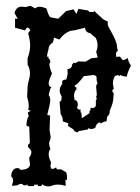

<svg xmlns="http://www.w3.org/2000/svg" viewBox="-20 -460 484 666"><path d="M290.5 -67.4V-74.2Q294.4 -78.1 294.4 -83L293.9 -86.9L300.3 -85Q307.6 -85 312.5 -92.8V-112.8L315.9 -116.2L313.5 -124L315.9 -131.3L313.5 -159.2Q313.5 -166.5 318.4 -169.9L314.9 -183.1Q315.4 -186 315.4 -188.5Q315.4 -199.7 302.7 -199.7Q299.3 -199.7 294.9 -198.7L270.5 -195.8Q253.9 -171.9 239.3 -163.1V-162.1Q239.3 -157.2 245.1 -157.2V-149.9Q236.8 -142.6 236.8 -126.5L238.8 -112.8Q250 -112.8 250 -94.7L247.6 -87.4Q247.6 -79.6 259.8 -79.6Q259.3 -76.2 259.3 -73.7Q259.3 -69.3 260.7 -69.3Q261.7 -69.3 262.2 -69.8L263.7 -49.8ZM21.5 184.6 25.4 167.5Q25.4 157.2 19 152.3V148.9Q19 139.2 24.9 131.1Q30.8 123 40.5 123Q46.9 123 51.8 129.4Q84 127.4 84 109.9L81.1 87.9Q88.9 75.7 88.9 67.4Q88.9 64 86.9 61Q85 58.1 82.8 55.9Q80.6 53.7 78.6 51.5Q76.7 49.3 76.7 46.9Q76.7 41.5 83.5 36.1L81.5 -20Q71.3 -23.4 71.3 -27.3Q71.3 -29.3 73.5 -41Q75.7 -52.7 78.1 -54.7Q79.6 -55.7 79.6 -57.6Q79.6 -58.6 79.1 -60.1Q77.1 -63 76.7 -69.8L86.9 -76.2Q78.1 -77.6 78.1 -80.1V-81.1Q79.6 -84.5 79.6 -91.3Q79.6 -103 78.1 -108.6Q76.7 -114.3 75.2 -119.6Q74.2 -122.6 74.2 -128.4Q74.2 -132.3 74.7 -137.2Q75.7 -149.9 75.7 -156.7Q75.7 -167.5 79.8 -180.9Q84 -194.3 84 -205.6Q84 -221.7 75.7 -235.8V-258.8Q84.5 -279.8 84.5 -303.2Q84.5 -319.8 77.6 -344.7L85 -355Q80.1 -364.3 75.7 -364.3Q71.3 -364.3 67.4 -354.5L32.2 -363.8V-395.5L41.5 -394.5L30.3 -415Q36.1 -437 56.2 -437L67.9 -435.5L85.9 -439.9L102.5 -430.7Q107.4 -436.5 117.7 -436.5Q127 -436.5 141.1 -430.7Q149.9 -399.9 156.2 -399.9L182.1 -395L209 -421.4L234.9 -427.7L245.1 -411.6L252 -429.2L279.3 -424.8Q285.6 -424.8 290.5 -418.5H306.6L304.7 -423.8L329.6 -400.9Q338.4 -390.6 354 -385.7L353.5 -380.4Q353.5 -369.6 360.4 -359.9L374.5 -333.5Q385.7 -310.1 385.7 -299.8Q385.7 -292 389.2 -284.7Q382.3 -280.3 382.3 -271L383.3 -262.7L396 -263.7L404.8 -252.4Q405.8 -252 407.2 -252Q413.1 -252 423.3 -258.8Q425.3 -244.6 434.1 -232.9Q421.4 -207 419.9 -194.3Q407.2 -194.3 395 -200.7Q396 -198.7 396 -197.8Q396 -196.3 395 -196.3Q393.6 -196.3 389.2 -199.2L379.4 -197.3Q371.6 -185.1 371.6 -169.4L374.5 -151.4Q369.6 -149.4 369.6 -145.5Q369.6 -141.1 374.5 -136.2L373.5 -125.5Q373.5 -102.5 360.8 -76.7L359.9 -65.9Q355 -57.1 353 -56.6Q351.1 -56.2 349.6 -39.1Q341.8 -39.1 330.6 -32.2L325.7 -35.6Q314 -32.7 310.1 -15.6L296.4 -12.2L285.2 -15.1L285.6 -11.2L253.9 -5.4L247.6 -0.5L237.8 -5.4Q236.3 -9.8 232.7 -12.5Q229 -15.1 225.3 -17.1Q221.7 -19 218.8 -21Q215.8 -22.9 215.8 -26.4L217.3 -32.2L197.8 -39.1V-42Q197.8 -54.2 190.4 -64L186.5 -106.9Q193.8 -107.4 193.8 -123.5V-125.5Q187 -136.7 187 -146Q187 -158.2 196.3 -168.9L195.3 -174.3Q195.3 -184.1 210 -184.1L214.8 -203.1L213.9 -220.2Q229.5 -221.7 230 -235.4L234.9 -242.2L239.3 -241.7Q245.1 -241.7 252 -247.1L276.9 -246.1L296.4 -257.8L318.8 -260.3L313.5 -281.2Q318.4 -290.5 318.4 -302.7Q318.4 -314.9 312.5 -328.1L292.5 -345.2Q277.3 -346.7 274.4 -363.8L237.3 -354.5Q210 -354.5 186 -322.8L167.5 -329.6L163.6 -313Q148.4 -303.7 148.4 -289.6Q143.1 -272 143.1 -263.2H148.9Q147.5 -260.3 147.5 -258.8Q147.5 -257.8 148.4 -257.3Q149.9 -256.3 151.6 -254.9Q153.3 -253.4 153.3 -250Q154.8 -247.6 154.8 -245.6Q154.8 -244.1 153.8 -243.2Q151.4 -241.2 151.4 -237.8Q151.4 -225.1 160.2 -205.6Q148.9 -180.2 148.9 -171.9Q148.9 -158.7 158.7 -157.2L154.3 -151.9L148.9 -130.4Q154.3 -123.5 154.3 -112.8Q154.3 -100.6 144 -61.5L153.8 -59.1L151.9 -9.3L155.8 15.6Q155.8 22.5 153.1 27.1Q150.4 31.7 150.4 38.1Q150.4 45.9 154.8 56.6Q148.9 64 148.9 74.7Q148.9 87.4 156.7 102.5L155.3 115.2Q155.3 126 162.1 126Q166.5 126 174.8 120.6L177.2 127.4H191.9L207 136.2Q212.4 136.2 212.4 158.2V164.6L207 163.1L208 184.6Q192.4 180.2 180.2 180.2Q170.4 180.2 162.6 183.3Q154.8 186.5 147.5 186.5Q135.7 186.5 126.5 179.2L122.6 185.5H110.8L111.3 180.2L97.2 181.2L99.1 185.5H76.2L75.7 179.7Q70.8 183.1 65.4 183.1Q61.5 183.1 59.3 180.4Q57.1 177.7 53.2 177.7Q48.3 177.7 38.6 183.1Z"/></svg>

Font: Truetypewriter PolyglOTT
Style: Regular
Weight: 400
Designer: Sergey Beatoff a.k.a. Sam_T
Version: Version 3.76